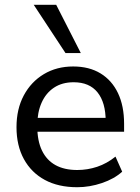

<svg xmlns="http://www.w3.org/2000/svg" viewBox="-20 -774 585 803"><path d="M303 9Q224 9 167.5 -21.5Q111 -52 80 -108.5Q49 -165 49 -242Q49 -318 79.5 -375Q110 -432 163.5 -464Q217 -496 286 -496Q353 -496 400.5 -467Q448 -438 473.5 -384.5Q499 -331 499 -256V-223H120V-281H439L422 -267Q422 -345 388 -387.5Q354 -430 288 -430Q240 -430 206 -407.5Q172 -385 154 -344.5Q136 -304 136 -251V-245Q136 -185 155.5 -144.5Q175 -104 212 -83.5Q249 -63 303 -63Q346 -63 386.5 -76.5Q427 -90 463 -119L491 -56Q458 -26 406.5 -8.5Q355 9 303 9ZM254 -552 121 -754H215L318 -552Z"/></svg>

Font: Nunito Sans 12pt Medium
Style: Regular
Weight: 500
Designer: Vernon Adams
Foundry: Vernon Adams
Version: Version 3.101;gftools[0.9.27]